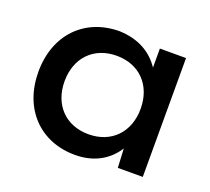

<svg xmlns="http://www.w3.org/2000/svg" viewBox="-95 -629 831 759"><g transform="rotate(20 320.0 -250.0)"><path d="M465 0H570V-500H460V-420C424 -474 367 -507 288 -510C141 -510 40 -406 40 -250C40 -94 141 10 288 10C368 10 426 -25 461 -80ZM310 -85C214 -85 150 -151 150 -250C150 -349 214 -415 310 -415C406 -415 470 -349 470 -250C470 -151 406 -85 310 -85Z"/></g></svg>

Font: Goli Medium
Style: Regular
Weight: 500
Designer: jaikishan Patel
Foundry: MagicType
Version: Version 1.000;Glyphs 3.2 (3242)